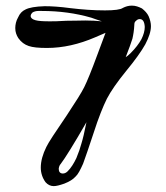

<svg xmlns="http://www.w3.org/2000/svg" viewBox="-20 -713 577 669"><path d="M281.2 -287.1C274.4 -252.9 268.6 -228.5 263.7 -212.9C259.8 -198.2 253.9 -180.7 246.1 -162.1C237.3 -143.6 227.5 -127.9 215.8 -116.2C210.9 -111.3 205.1 -108.4 199.2 -108.4C189.5 -108.4 184.6 -114.3 184.6 -125C185.5 -131.8 187.5 -137.7 191.4 -141.6C207 -162.1 237.3 -210.9 281.2 -287.1ZM466.8 -646.5C477.5 -646.5 483.4 -637.7 484.4 -619.1C484.4 -606.4 480.5 -591.8 472.7 -576.2C463.9 -560.5 452.1 -544.9 435.5 -528.3C428.7 -521.5 422.9 -516.6 418 -513.7C429.7 -543.9 437.5 -565.4 441.4 -578.1C444.3 -590.8 447.3 -607.4 448.2 -628.9C448.2 -633.8 450.2 -637.7 454.1 -640.6C458 -644.5 461.9 -646.5 466.8 -646.5ZM113.3 -674.8H116.2H119.1H126C186.5 -674.8 244.1 -667 297.9 -651.4C312.5 -646.5 325.2 -641.6 335 -638.7C316.4 -640.6 297.9 -641.6 277.3 -641.6C261.7 -641.6 240.2 -640.6 210.9 -640.6C183.6 -638.7 164.1 -638.7 153.3 -638.7C130.9 -638.7 114.3 -639.6 103.5 -642.6C92.8 -645.5 86.9 -650.4 86.9 -657.2C86.9 -662.1 89.8 -666 93.8 -669.9C99.6 -672.9 105.5 -674.8 113.3 -674.8ZM498 -656.2C493.2 -667 484.4 -675.8 474.6 -683.6C462.9 -689.5 452.1 -693.4 439.5 -693.4C427.7 -693.4 418 -690.4 408.2 -685.5C400.4 -679.7 378.9 -676.8 345.7 -676.8C306.6 -676.8 266.6 -679.7 225.6 -684.6C189.5 -689.5 160.2 -691.4 135.7 -691.4C103.5 -690.4 81.1 -686.5 68.4 -679.7C57.6 -674.8 48.8 -666 43 -652.3C36.1 -640.6 33.2 -627 33.2 -615.2C33.2 -601.6 37.1 -590.8 43.9 -580.1C53.7 -566.4 65.4 -557.6 80.1 -552.7C93.8 -547.9 115.2 -545.9 143.6 -545.9C199.2 -545.9 254.9 -558.6 311.5 -583L347.7 -598.6L319.3 -522.5C298.8 -466.8 283.2 -428.7 273.4 -409.2C263.7 -389.6 243.2 -357.4 212.9 -311.5C172.9 -252.9 148.4 -215.8 141.6 -201.2C128.9 -175.8 122.1 -151.4 122.1 -128.9C122.1 -110.4 127.9 -92.8 138.7 -78.1C146.5 -69.3 156.2 -64.5 167 -64.5C175.8 -64.5 187.5 -67.4 204.1 -73.2C221.7 -80.1 234.4 -87.9 243.2 -97.7C252 -105.5 259.8 -121.1 269.5 -142.6C277.3 -164.1 290 -200.2 306.6 -251C323.2 -302.7 338.9 -341.8 352.5 -369.1C366.2 -395.5 388.7 -427.7 418.9 -464.8C450.2 -502.9 472.7 -534.2 486.3 -558.6C499 -583 505.9 -603.5 505.9 -622.1C505.9 -632.8 502.9 -644.5 498 -656.2Z"/></svg>

Font: Puffy Slushy
Style: Regular
Weight: 400
Designer: Intuisi Creative
Foundry: Intuisi Creative
Version: Version 001.000